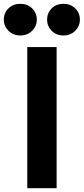

<svg xmlns="http://www.w3.org/2000/svg" viewBox="-71 -987 439 1007"><path d="M262 -801Q224 -801 200 -825.5Q176 -850 176 -884Q176 -919 200 -943Q224 -967 262 -967Q299 -967 323.5 -943Q348 -919 348 -884Q348 -850 323.5 -825.5Q299 -801 262 -801ZM36 -801Q-2 -801 -26.5 -825.5Q-51 -850 -51 -884Q-51 -919 -26.5 -943Q-2 -967 36 -967Q73 -967 97.5 -943Q122 -919 122 -884Q122 -850 97.5 -825.5Q73 -801 36 -801ZM72 0V-740H226V0Z"/></svg>

Font: Be Vietnam Pro
Style: Bold
Weight: 700
Designer: Lam Bao, Tony Le, Vietanh Nguyen
Foundry: Yellow Type Foundry
Version: Version 1.002; ttfautohint (v1.8.3)